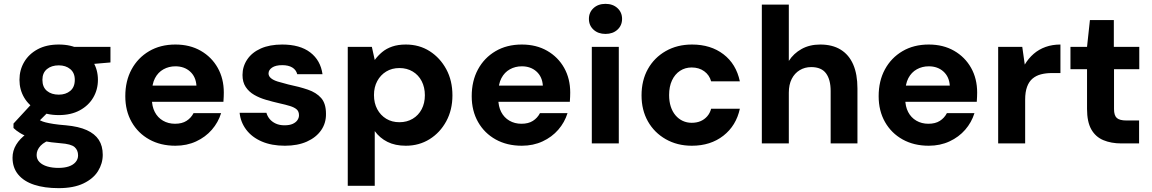

<svg xmlns="http://www.w3.org/2000/svg" viewBox="-20 -744 5978 996"><path d="M284 232Q211 232 157.5 214.5Q104 197 74.5 161.5Q45 126 45 74Q45 38 64 6.5Q83 -25 118.5 -50.5Q154 -76 206 -94L256 -24Q211 -10 190.5 12Q170 34 170 60Q170 82 185 97Q200 112 225.5 119.5Q251 127 283 127Q314 127 336.5 119.5Q359 112 372 97Q385 82 385 62Q385 35 367 19Q349 3 294 -1Q244 -5 204.5 -12.5Q165 -20 135 -30.5Q105 -41 84 -54Q63 -67 50 -80V-103L158 -220L256 -189L128 -61L170 -130Q180 -124 190.5 -118.5Q201 -113 217 -109Q233 -105 258 -101Q283 -97 322 -94Q388 -88 430 -69Q472 -50 492.5 -18.5Q513 13 513 59Q513 104 488.5 143.5Q464 183 413 207.5Q362 232 284 232ZM285 -147Q221 -147 175.5 -171.5Q130 -196 105.5 -237.5Q81 -279 81 -330Q81 -381 105.5 -422.5Q130 -464 175.5 -488.5Q221 -513 285 -513Q348 -513 393.5 -488.5Q439 -464 463.5 -422.5Q488 -381 488 -330Q488 -279 463.5 -237.5Q439 -196 393.5 -171.5Q348 -147 285 -147ZM285 -253Q321 -253 344.5 -272.5Q368 -292 368 -330Q368 -366 344.5 -385.5Q321 -405 285 -405Q247 -405 223.5 -385.5Q200 -366 200 -330Q200 -292 223.5 -272.5Q247 -253 285 -253ZM367 -404 345 -501H553V-420Z M890 12Q813 12 754.5 -20.5Q696 -53 663 -111Q630 -169 630 -245Q630 -324 662.5 -384Q695 -444 753.5 -478.5Q812 -513 890 -513Q965 -513 1021.5 -480.5Q1078 -448 1109.5 -392Q1141 -336 1141 -264Q1141 -254 1140.5 -242Q1140 -230 1139 -216H730V-300H999Q996 -346 966 -373Q936 -400 890 -400Q856 -400 828 -384.5Q800 -369 784 -338.5Q768 -308 768 -260V-231Q768 -192 783 -163Q798 -134 825.5 -118Q853 -102 888 -102Q924 -102 947.5 -117Q971 -132 984 -157H1127Q1112 -109 1079 -71Q1046 -33 997.5 -10.5Q949 12 890 12Z M1458 12Q1389 12 1338 -10Q1287 -32 1257.5 -71Q1228 -110 1223 -159H1362Q1367 -141 1379 -126.5Q1391 -112 1410.5 -103Q1430 -94 1456 -94Q1482 -94 1498.5 -101.5Q1515 -109 1523 -121Q1531 -133 1531 -146Q1531 -166 1519 -176.5Q1507 -187 1484.5 -194Q1462 -201 1430 -208Q1395 -216 1360.5 -226Q1326 -236 1298.5 -252Q1271 -268 1254.5 -293Q1238 -318 1238 -355Q1238 -399 1262.5 -435.5Q1287 -472 1333 -492.5Q1379 -513 1444 -513Q1536 -513 1589.5 -472Q1643 -431 1653 -359H1522Q1516 -382 1496 -394Q1476 -406 1444 -406Q1410 -406 1391.5 -393.5Q1373 -381 1373 -363Q1373 -349 1385.5 -338.5Q1398 -328 1420.5 -321Q1443 -314 1475 -306Q1533 -294 1577 -279Q1621 -264 1646 -235.5Q1671 -207 1671 -154Q1672 -106 1646 -68.5Q1620 -31 1572 -9.5Q1524 12 1458 12Z M1784 220V-501H1909L1924 -433Q1940 -455 1962 -473.5Q1984 -492 2014.5 -502.5Q2045 -513 2085 -513Q2155 -513 2209 -478.5Q2263 -444 2295 -385Q2327 -326 2327 -249Q2327 -174 2295 -115Q2263 -56 2208.5 -22Q2154 12 2085 12Q2030 12 1990 -8Q1950 -28 1924 -64V220ZM2052 -110Q2091 -110 2121 -128Q2151 -146 2167.5 -177.5Q2184 -209 2184 -250Q2184 -291 2167.5 -323Q2151 -355 2121 -373Q2091 -391 2052 -391Q2013 -391 1983.5 -373Q1954 -355 1937 -323.5Q1920 -292 1920 -251Q1920 -209 1937 -177.5Q1954 -146 1983.5 -128Q2013 -110 2052 -110Z M2687 12Q2610 12 2551.5 -20.5Q2493 -53 2460 -111Q2427 -169 2427 -245Q2427 -324 2459.5 -384Q2492 -444 2550.5 -478.5Q2609 -513 2687 -513Q2762 -513 2818.5 -480.5Q2875 -448 2906.5 -392Q2938 -336 2938 -264Q2938 -254 2937.5 -242Q2937 -230 2936 -216H2527V-300H2796Q2793 -346 2763 -373Q2733 -400 2687 -400Q2653 -400 2625 -384.5Q2597 -369 2581 -338.5Q2565 -308 2565 -260V-231Q2565 -192 2580 -163Q2595 -134 2622.5 -118Q2650 -102 2685 -102Q2721 -102 2744.5 -117Q2768 -132 2781 -157H2924Q2909 -109 2876 -71Q2843 -33 2794.5 -10.5Q2746 12 2687 12Z M3050 0V-501H3190V0ZM3121 -568Q3083 -568 3059 -590Q3035 -612 3035 -646Q3035 -680 3059 -702Q3083 -724 3121 -724Q3159 -724 3183 -702Q3207 -680 3207 -646Q3207 -612 3183 -590Q3159 -568 3121 -568Z M3569 12Q3493 12 3433.5 -22Q3374 -56 3341 -114.5Q3308 -173 3308 -249Q3308 -327 3341 -386Q3374 -445 3433.5 -479Q3493 -513 3570 -513Q3667 -513 3733 -462.5Q3799 -412 3818 -322H3669Q3660 -355 3633 -374.5Q3606 -394 3568 -394Q3534 -394 3507.5 -376.5Q3481 -359 3466 -327Q3451 -295 3451 -251Q3451 -218 3459.5 -191.5Q3468 -165 3484 -146Q3500 -127 3521.5 -117Q3543 -107 3568 -107Q3594 -107 3614 -115.5Q3634 -124 3648.5 -140.5Q3663 -157 3669 -180H3818Q3799 -92 3732.5 -40Q3666 12 3569 12Z M3932 0V-720H4072V-428Q4097 -467 4138.5 -490Q4180 -513 4235 -513Q4298 -513 4341 -486.5Q4384 -460 4406 -409.5Q4428 -359 4428 -285V0H4289V-272Q4289 -331 4265 -363.5Q4241 -396 4188 -396Q4155 -396 4128.5 -380Q4102 -364 4087 -334.5Q4072 -305 4072 -263V0Z M4798 12Q4721 12 4662.5 -20.5Q4604 -53 4571 -111Q4538 -169 4538 -245Q4538 -324 4570.5 -384Q4603 -444 4661.5 -478.5Q4720 -513 4798 -513Q4873 -513 4929.5 -480.5Q4986 -448 5017.5 -392Q5049 -336 5049 -264Q5049 -254 5048.5 -242Q5048 -230 5047 -216H4638V-300H4907Q4904 -346 4874 -373Q4844 -400 4798 -400Q4764 -400 4736 -384.5Q4708 -369 4692 -338.5Q4676 -308 4676 -260V-231Q4676 -192 4691 -163Q4706 -134 4733.5 -118Q4761 -102 4796 -102Q4832 -102 4855.5 -117Q4879 -132 4892 -157H5035Q5020 -109 4987 -71Q4954 -33 4905.5 -10.5Q4857 12 4798 12Z M5158 0V-501H5283L5296 -409Q5315 -441 5342 -464.5Q5369 -488 5404 -500.5Q5439 -513 5481 -513V-365H5436Q5406 -365 5380.5 -358.5Q5355 -352 5336.5 -336.5Q5318 -321 5308 -294Q5298 -267 5298 -227V0Z M5797 0Q5744 0 5703.5 -17Q5663 -34 5641 -73Q5619 -112 5619 -179V-385H5533V-501H5619L5634 -640H5758V-501H5890V-385H5759V-178Q5759 -145 5773.5 -132Q5788 -119 5823 -119H5889V0Z"/></svg>

Font: DM Sans 17pt ExtraBold
Style: Regular
Weight: 800
Version: Version 4.004;gftools[0.9.30]